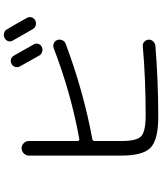

<svg xmlns="http://www.w3.org/2000/svg" viewBox="61 -932 877 1040"><g transform="rotate(-90 500.0 -411.5)"><path d="M672.9 -787.1Q702.1 -801.8 719.7 -774.4Q765.6 -693.4 780.3 -667Q787.1 -655.3 782.7 -642.6Q778.3 -629.9 766.1 -624Q753.9 -618.2 740.2 -622.1Q726.6 -626 719.7 -637.7Q693.4 -685.5 661.1 -742.2Q654.3 -753.9 657.7 -767.1Q661.1 -780.3 672.9 -787.1ZM862.3 -811.5Q889.6 -766.6 923.8 -704.1Q930.7 -692.4 926.3 -678.7Q921.9 -665 909.2 -659.2Q896.5 -653.3 882.8 -657.2Q869.1 -661.1 862.3 -673.8Q828.1 -733.4 801.8 -779.3Q793.9 -791 797.4 -804.7Q800.8 -818.4 814 -825.2Q827.1 -832 841.3 -828.6Q855.5 -825.2 862.3 -811.5ZM387.7 6.8Q264.6 6.8 221.2 -34.2Q177.7 -75.2 177.7 -193.4V-694.3Q177.7 -710 189.5 -721.7Q201.2 -733.4 217.8 -733.4Q233.4 -733.4 245.1 -721.7Q256.8 -710 256.8 -694.3V-430.7Q256.8 -425.8 259.8 -422.9Q262.7 -419.9 266.6 -420.9Q512.7 -464.8 759.8 -559.6Q773.4 -564.5 786.6 -558.6Q799.8 -552.7 803.7 -540Q808.6 -526.4 802.7 -513.2Q796.9 -500 784.2 -495.1Q523.4 -397.5 267.6 -350.6Q256.8 -348.6 256.8 -337.9V-190.4Q256.8 -109.4 282.7 -85.4Q308.6 -61.5 397.5 -61.5Q592.8 -61.5 771.5 -77.1Q785.2 -78.1 794.9 -68.4Q804.7 -58.6 805.7 -45.9Q806.6 -32.2 796.9 -21.5Q787.1 -10.7 773.4 -8.8Q578.1 6.8 387.7 6.8Z"/></g></svg>

Font: Rounded-X Mgen+ 2m regular
Style: Regular
Weight: 400
Designer: [Source Han Sans]
Ryoko NISHIZUKA  (kana & ideographs); Paul D. Hunt (Latin, Greek & Cyrillic); Wenlong ZHANG  (bopomofo
Version: Version 1.059.20150602